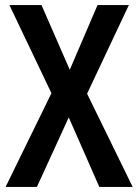

<svg xmlns="http://www.w3.org/2000/svg" viewBox="-20 -734 542 754"><path d="M501 0 322 -366 486 -714H363L254 -460L143 -714H17L182 -368L2 0H125L250 -273L370 0Z"/></svg>

Font: Noto Sans Gurmukhi UI Condensed SemiBold
Style: Regular
Weight: 600
Width: 3
Designer: Jelle Bosma - Monotype Design Team
Foundry: Monotype Imaging Inc.
Version: Version 2.004